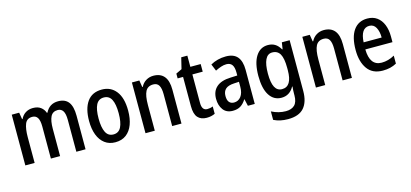

<svg xmlns="http://www.w3.org/2000/svg" viewBox="-71 -1197 4226 1974"><g transform="rotate(-15 2041.5 -209.5)"><path d="M563 -550Q637 -550 673 -503Q709 -456 709 -357V0H611V-338Q611 -404 592 -434Q573 -464 536 -464Q482 -464 460 -419.5Q438 -375 438 -290V0H340V-340Q340 -405 321.5 -434.5Q303 -464 265 -464Q207 -464 187 -413Q167 -362 167 -274V0H68V-540H147L159 -468H164Q183 -508 217 -529Q251 -550 295 -550Q346 -550 377.5 -526.5Q409 -503 422 -465H428Q470 -550 563 -550Z M1235 -271Q1235 -187 1211.5 -124Q1188 -61 1141.5 -25.5Q1095 10 1025 10Q960 10 913.5 -25Q867 -60 843 -123Q819 -186 819 -271Q819 -402 871.5 -476Q924 -550 1028 -550Q1123 -550 1179 -478.5Q1235 -407 1235 -271ZM920 -270Q920 -175 945.5 -124Q971 -73 1027 -73Q1083 -73 1108.5 -123.5Q1134 -174 1134 -271Q1134 -367 1108.5 -416.5Q1083 -466 1027 -466Q971 -466 945.5 -416.5Q920 -367 920 -270Z M1577 -550Q1652 -550 1691 -503Q1730 -456 1730 -360V0H1631V-339Q1631 -401 1613 -432.5Q1595 -464 1553 -464Q1494 -464 1470 -418Q1446 -372 1446 -273V0H1347V-540H1426L1438 -467H1443Q1463 -507 1498.5 -528.5Q1534 -550 1577 -550Z M2026 -75Q2041 -75 2056.5 -78Q2072 -81 2086 -87V-9Q2068 0 2045.5 5Q2023 10 1997 10Q1936 10 1903 -27Q1870 -64 1870 -147V-459H1812V-510L1875 -540L1904 -659H1969V-540H2079V-459H1969V-155Q1969 -75 2026 -75Z M2348 -549Q2431 -549 2470.5 -502Q2510 -455 2510 -363V0H2437L2420 -74H2418Q2392 -32 2359 -11Q2326 10 2275 10Q2208 10 2173.5 -36.5Q2139 -83 2139 -153Q2139 -234 2190 -278.5Q2241 -323 2340 -326L2412 -329V-360Q2412 -417 2392.5 -443.5Q2373 -470 2333 -470Q2305 -470 2275.5 -460Q2246 -450 2214 -434L2184 -507Q2219 -527 2260.5 -538Q2302 -549 2348 -549ZM2359 -259Q2296 -256 2268 -230Q2240 -204 2240 -156Q2240 -111 2258.5 -90Q2277 -69 2309 -69Q2355 -69 2383.5 -106Q2412 -143 2412 -210V-262Z M2796 -550Q2839 -550 2871 -530.5Q2903 -511 2927 -469H2932L2943 -540H3026V0Q3026 116 2972 178Q2918 240 2802 240Q2715 240 2650 207V117Q2724 155 2801 155Q2862 155 2894.5 123Q2927 91 2927 20V5Q2927 -11 2928 -32.5Q2929 -54 2931 -73H2927Q2881 10 2794 10Q2712 10 2666 -61.5Q2620 -133 2620 -268Q2620 -404 2667 -477Q2714 -550 2796 -550ZM2819 -465Q2770 -465 2745.5 -414Q2721 -363 2721 -266Q2721 -168 2746 -121Q2771 -74 2822 -74Q2928 -74 2928 -247V-272Q2928 -373 2902 -419Q2876 -465 2819 -465Z M3391 -550Q3466 -550 3505 -503Q3544 -456 3544 -360V0H3445V-339Q3445 -401 3427 -432.5Q3409 -464 3367 -464Q3308 -464 3284 -418Q3260 -372 3260 -273V0H3161V-540H3240L3252 -467H3257Q3277 -507 3312.5 -528.5Q3348 -550 3391 -550Z M3853 -549Q3914 -549 3956 -518.5Q3998 -488 4020 -433.5Q4042 -379 4042 -308V-247H3753Q3756 -72 3882 -72Q3952 -72 4019 -110V-25Q3986 -7 3950.5 1.5Q3915 10 3872 10Q3763 10 3709 -65.5Q3655 -141 3655 -266Q3655 -403 3706.5 -476Q3758 -549 3853 -549ZM3854 -471Q3763 -471 3755 -322H3947Q3947 -386 3924 -428.5Q3901 -471 3854 -471Z"/></g></svg>

Font: Noto Sans Lao UI Cond Med
Style: Regular
Weight: 500
Width: 3
Designer: Monotype Design Team
Foundry: Monotype Imaging Inc.
Version: Version 2.000; ttfautohint (v1.8.4.7-5d5b)